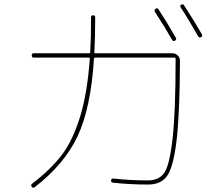

<svg xmlns="http://www.w3.org/2000/svg" viewBox="-20 -862 1040 907"><path d="M793 -673.8Q759.8 -732.4 711.9 -805.7Q707 -814.5 714.8 -820.3Q723.6 -826.2 728.5 -818.4Q771.5 -752.9 810.5 -683.6Q815.4 -674.8 806.6 -669.9Q797.9 -665 793 -673.8ZM916 -690.4Q866.2 -778.3 834 -826.2Q828.1 -835 835.9 -839.8Q844.7 -844.7 849.6 -836.9Q897.5 -762.7 933.6 -700.2Q938.5 -691.4 929.7 -686.5Q920.9 -681.6 916 -690.4ZM131.8 5.9Q219.7 -61.5 271.5 -129.4Q323.2 -197.3 357.9 -309.1Q392.6 -420.9 404.3 -585.9Q404.3 -589.8 399.4 -589.8H139.6Q129.9 -589.8 129.9 -600.1Q129.9 -610.4 139.6 -610.4H400.4Q406.2 -610.4 406.2 -615.2Q410.2 -682.6 410.2 -780.3Q410.2 -790 419.9 -790Q429.7 -790 429.7 -779.3Q429.7 -683.6 425.8 -615.2Q425.8 -610.4 430.7 -610.4H794.9Q809.6 -610.4 819.8 -599.6Q830.1 -588.9 830.1 -574.2Q829.1 -322.3 814 -197.3Q798.8 -72.3 769.5 -31.2Q740.2 9.8 679.7 9.8Q593.8 9.8 513.7 1Q502.9 -1 504.9 -9.8Q506.8 -20.5 515.6 -18.6Q593.8 -9.8 679.7 -9.8Q729.5 -9.8 754.9 -43.9Q780.3 -78.1 794.9 -204.1Q809.6 -330.1 809.6 -585Q809.6 -589.8 804.7 -589.8H429.7Q423.8 -589.8 423.8 -584Q409.2 -351.6 346.7 -218.8Q284.2 -85.9 143.6 22.5Q135.7 28.3 129.9 20Q124 11.7 131.8 5.9Z"/></svg>

Font: Rounded Mgen+ 1m thin
Style: Regular
Weight: 100
Designer: [Source Han Sans]
Ryoko NISHIZUKA  (kana & ideographs); Paul D. Hunt (Latin, Greek & Cyrillic); Wenlong ZHANG  (bopomofo
Version: Version 1.059.20150602